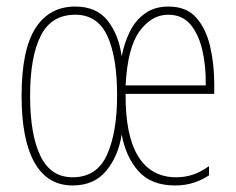

<svg xmlns="http://www.w3.org/2000/svg" viewBox="-20 -557 722 587"><path d="M495 -537Q550 -537 580 -503Q610 -469 622.5 -415Q635 -361 635 -301V-270H364Q363 -143 402.5 -79Q442 -15 519 -15Q544 -15 568 -22.5Q592 -30 619 -49V-21Q598 -7 572.5 1.5Q547 10 515 10Q443 10 404 -33Q365 -76 352 -146Q342 -80 305 -35Q268 10 202 10Q125 10 85.5 -60Q46 -130 46 -264Q46 -405 88.5 -471Q131 -537 210 -537Q275 -537 309 -494Q343 -451 352 -385Q360 -426 377 -460.5Q394 -495 423.5 -516Q453 -537 495 -537ZM210 -512Q137 -512 104.5 -447.5Q72 -383 72 -264Q72 -146 103.5 -80.5Q135 -15 202 -15Q276 -15 307 -83.5Q338 -152 338 -265Q338 -383 308 -447.5Q278 -512 210 -512ZM494 -512Q444 -512 407 -462Q370 -412 364 -296H609Q610 -355 598.5 -404Q587 -453 562 -482.5Q537 -512 494 -512Z"/></svg>

Font: Noto Sans Thai ExtCond Thin
Style: Regular
Weight: 100
Width: 2
Designer: Monotype Design Team
Foundry: Monotype Imaging Inc.
Version: Version 2.002; ttfautohint (v1.8.4.7-5d5b)